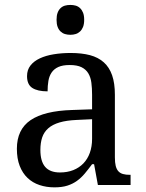

<svg xmlns="http://www.w3.org/2000/svg" viewBox="-20 -765 603 794"><path d="M147 -145Q147 -98.1 166.7 -75Q186.5 -51.8 228 -51.8Q258.3 -51.8 283 -61.5Q307.6 -71.3 325 -89.4Q342.3 -107.4 351.6 -133.3Q360.8 -159.2 360.8 -190.9V-272L296.9 -269Q254.4 -267.1 225.8 -258.5Q197.3 -250 179.7 -234.6Q162.1 -219.2 154.5 -196.8Q147 -174.3 147 -145ZM268.1 -496.1Q239.3 -496.1 221.4 -488Q203.6 -480 193.6 -465.3Q183.6 -450.7 180.2 -430.7Q176.8 -410.6 176.8 -387.2Q135.3 -387.2 113.5 -401.4Q91.8 -415.5 91.8 -450.2Q91.8 -476.1 106 -494.1Q120.1 -512.2 144.8 -523.7Q169.4 -535.2 202.1 -540.5Q234.9 -545.9 272 -545.9Q317.9 -545.9 352.1 -536.9Q386.2 -527.8 409.2 -507.3Q432.1 -486.8 443.6 -453.9Q455.1 -420.9 455.1 -373V-113.8Q455.1 -92.8 458.5 -79.1Q461.9 -65.4 469.2 -57.1Q476.6 -48.8 488.5 -45.4Q500.5 -42 517.1 -42H520V0H384.8L369.1 -85.9H360.8Q345.2 -64.9 330.6 -47.4Q315.9 -29.8 298.3 -17.1Q280.8 -4.4 258.5 2.7Q236.3 9.8 205.1 9.8Q171.9 9.8 143.3 0.2Q114.7 -9.3 94 -29.1Q73.2 -48.8 61.5 -78.9Q49.8 -108.9 49.8 -149.9Q49.8 -229.5 106.4 -268.1Q163.1 -306.6 277.8 -310.1L360.8 -313V-373Q360.8 -399.9 357.9 -422.6Q355 -445.3 345.2 -461.7Q335.4 -478 317.1 -487.1Q298.8 -496.1 268.1 -496.1ZM213.9 -683.1Q213.9 -700.7 218.3 -712.4Q222.7 -724.1 230.5 -731.4Q238.3 -738.8 248.5 -741.7Q258.8 -744.6 271 -744.6Q282.7 -744.6 293 -741.7Q303.2 -738.8 311 -731.4Q318.8 -724.1 323.5 -712.4Q328.1 -700.7 328.1 -683.1Q328.1 -665.5 323.5 -653.8Q318.8 -642.1 311 -634.8Q303.2 -627.4 293 -624.3Q282.7 -621.1 271 -621.1Q258.8 -621.1 248.5 -624.3Q238.3 -627.4 230.5 -634.8Q222.7 -642.1 218.3 -653.8Q213.9 -665.5 213.9 -683.1Z"/></svg>

Font: Noto Serif
Style: Regular
Weight: 400
Designer: Monotype Design team
Foundry: Monotype Imaging Inc.
Version: Version 1.02